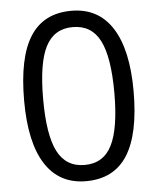

<svg xmlns="http://www.w3.org/2000/svg" viewBox="-53 -770 677 825"><g transform="rotate(-5 286.0 -357.5)"><path d="M522 -357.9Q522 -172.9 463.6 -81.5Q405.3 9.8 285.2 9.8Q169.9 9.8 109.9 -83.7Q49.8 -177.2 49.8 -357.9Q49.8 -544.4 107.9 -634.8Q166 -725.1 285.2 -725.1Q401.4 -725.1 461.7 -630.9Q522 -536.6 522 -357.9ZM131.8 -357.9Q131.8 -202.1 168.5 -131.1Q205.1 -60.1 285.2 -60.1Q366.2 -60.1 402.6 -132.1Q439 -204.1 439 -357.9Q439 -511.7 402.6 -583.3Q366.2 -654.8 285.2 -654.8Q205.1 -654.8 168.5 -584.2Q131.8 -513.7 131.8 -357.9Z"/></g></svg>

Font: f0_25643 
Style: Regular
Weight: 400
Foundry: Ascender Corporation
Version: Version 1.10